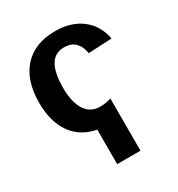

<svg xmlns="http://www.w3.org/2000/svg" viewBox="-177 -654 909 979"><g transform="rotate(-30 278.0 -165.0)"><path d="M227.5 207.5V4.4Q137.2 -12.2 88.1 -81.3Q39.1 -150.4 39.1 -261.2Q39.1 -392.1 105 -465.1Q170.9 -538.1 292 -538.1Q385.3 -538.1 446.3 -491.2Q507.3 -444.3 522.9 -361.8L384.8 -355Q378.9 -395.5 355.5 -419.7Q332 -443.8 289.1 -443.8Q183.1 -443.8 183.1 -266.6Q183.1 -181.6 213.1 -135.5Q243.2 -89.4 299.3 -89.4Q336.4 -89.4 364.7 -100.1V207.5Z"/></g></svg>

Font: Arial
Style: Bold
Weight: 700
Designer: Steve Matteson
Foundry: Ascender Corporation
Version: Version 2.00.3